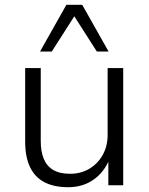

<svg xmlns="http://www.w3.org/2000/svg" viewBox="-20 -773 621 801"><path d="M264 8Q205 8 165 -13Q125 -34 105 -76.5Q85 -119 85 -182V-489H150V-185Q150 -141 162.5 -110.5Q175 -80 202 -64Q229 -48 272 -48Q318 -48 353.5 -69.5Q389 -91 409 -127.5Q429 -164 429 -210V-489H494V0H432V-114H439Q416 -56 371 -24Q326 8 264 8ZM147 -558 257 -753H323L433 -558H384L290 -705L196 -558Z"/></svg>

Font: Nunito Sans 10pt Light
Style: Regular
Weight: 300
Designer: Vernon Adams
Foundry: Vernon Adams
Version: Version 3.101;gftools[0.9.27]